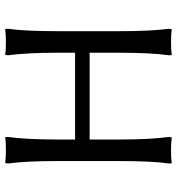

<svg xmlns="http://www.w3.org/2000/svg" viewBox="10 -706 705 766"><g transform="rotate(-90 363.0 -322.5)"><path d="M579.1 -651.9Q612.3 -651.9 630.9 -654.8L631.8 -644Q622.1 -577.6 622.1 -444.8V-200.2Q622.1 -72.3 631.8 -1L629.9 9.8Q611.3 6.8 579.1 6.8Q544.9 6.8 526.9 9.8L525.9 -1Q536.1 -72.3 536.1 -200.2V-317.9H189.9V-200.2Q189.9 -76.2 200.2 -1L198.2 9.8Q180.2 6.8 147 6.8Q113.3 6.8 95.2 9.8L94.2 -1Q104 -68.8 104 -200.2V-444.8Q104 -572.8 94.2 -644L96.2 -654.8Q114.3 -651.9 147 -651.9Q180.7 -651.9 199.2 -654.8L200.2 -644Q189.9 -574.2 189.9 -444.8V-376H536.1V-444.8Q536.1 -568.8 525.9 -644L527.8 -654.8Q546.4 -651.9 579.1 -651.9Z"/></g></svg>

Font: Linear Smooth Low Contrast
Style: Regular
Weight: 500
Designer: Philipp H. Poll, Flanker
Foundry: Philipp H. Poll, reworked by Flanker
Version: Version 1.010 | FøM Fix